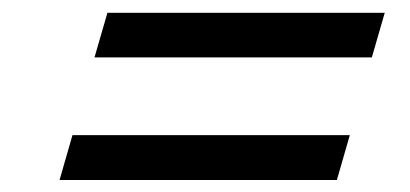

<svg xmlns="http://www.w3.org/2000/svg" viewBox="-20 -481 654 306"><path d="M74.9 -194.1 95.5 -265.6H537.5L516.9 -194.1ZM130.6 -389.5 151.2 -460.6H593.2L572.6 -389.5Z"/></svg>

Font: Intel One Mono Light
Style: Italic
Weight: 300
Italic angle: -16°
Monospace: yes
Designer: Fred Shallcrass
Foundry: Frere-Jones Type LLC
Version: Version 1.004